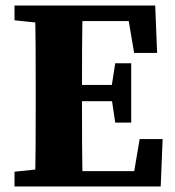

<svg xmlns="http://www.w3.org/2000/svg" viewBox="-20 -677 635 697"><path d="M32.7 0H193.7V-68.7H177.9L32.7 -53.7V0ZM106.7 0H280.6C277.6 -103 277.6 -207 277.6 -314.1V-347C277.6 -452 277.6 -556 280.6 -657H106.7C109.7 -554 109.7 -450 109.7 -347V-310C109.7 -205 109.7 -101 106.7 0ZM193.7 0H563.4L570.4 -172.2H487L462.2 -25.8L497.2 -55.8H193.7V0ZM193.7 -309.6H413.9V-368.6H193.7V-309.6ZM398.3 -231.9H456.3V-447.3H398.3L383.3 -351.4V-332.8L398.3 -231.9ZM32.7 -603.3 177.9 -588.3H193.7V-657H32.7V-603.3ZM467 -484.8H550.4L543.4 -657H193.7V-600.5H477.2L442.2 -630.5L467 -484.8Z"/></svg>

Font: Source Serif Variable
Style: Regular
Weight: 389
Designer: Frank Grießhammer
Foundry: Adobe Systems Incorporated
Version: Version 3.001;hotconv 1.0.111;makeotfexe 2.5.65597